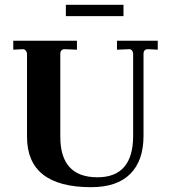

<svg xmlns="http://www.w3.org/2000/svg" viewBox="-20 -766 699 796"><path d="M358 10Q92 10 92 -199V-541Q92 -550 86.5 -556.5Q81 -563 73 -562L35 -560V-597H299V-560L250 -562H248Q230 -562 230 -542V-199Q230 -31 384 -31Q532 -31 532 -203V-541Q532 -551 527 -557Q522 -563 514 -562L465 -560V-597H634V-560L595 -562H593Q575 -562 575 -542V-203Q575 -100 520 -45Q465 10 358 10ZM253 -699V-746H492V-699Z"/></svg>

Font: UnnaBold
Style: Bold
Weight: 700
Designer: Jorge de Buen Unna
Foundry: Omnibus-Type
Version: Version 2.008;hotconv 1.0.109;makeotfexe 2.5.65596